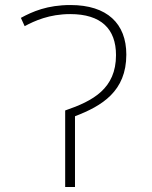

<svg xmlns="http://www.w3.org/2000/svg" viewBox="-20 -743 603 763"><path d="M239 -304V0H278V-281C385 -322 482 -380 482 -526C482 -649 406 -723 260 -723C168 -723 109 -697 63 -672L78 -639C117 -660 176 -687 259 -687C382 -687 441 -628 441 -524C441 -391 350 -342 239 -304Z"/></svg>

Font: Noto Sans Mono SemiCondensed ExtraLight
Style: Regular
Weight: 200
Width: 4
Designer: Monotype Design Team
Foundry: Monotype Imaging Inc.
Version: Version 2.014